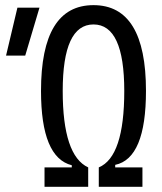

<svg xmlns="http://www.w3.org/2000/svg" viewBox="-20 -723 626 743"><path d="M152.3 0V-75.2H257.8V-83.5Q138.7 -113.3 138.7 -371.1Q138.7 -703.1 341.8 -703.1Q544.9 -703.1 544.9 -371.1Q544.9 -109.9 425.8 -85V-75.2H531.2V0H362.3V-75.2Q460.9 -116.2 460.9 -371.1Q460.9 -628.4 341.8 -628.4Q222.7 -628.4 222.7 -371.1Q222.7 -120.6 321.3 -75.2V0ZM3.4 -507.8 47.4 -693.4H132.8L77.6 -507.8Z"/></svg>

Font: Cascadia Code NF SemiLight
Style: Regular
Weight: 350
Monospace: yes
Designer: Aaron Bell
Foundry: Saja Typeworks
Version: Version 2404.023; ttfautohint (v1.8.4)